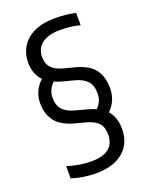

<svg xmlns="http://www.w3.org/2000/svg" viewBox="-142 -824 714 910"><g transform="rotate(-20 214.5 -369.0)"><path d="M182.5 9.5Q151 9.5 120.2 4.5Q89.5 -0.5 60.5 -9.5V-71Q93.5 -61 123.2 -56.2Q153 -51.5 182 -51.5Q220.5 -51.5 246.8 -62Q273 -72.5 286 -93.2Q299 -114 299 -143Q299 -182.5 280.5 -202.2Q262 -222 225.5 -232.5L166.5 -248Q103 -265.5 74.8 -301.2Q46.5 -337 46.5 -393.5Q46.5 -431.5 63.8 -461.8Q81 -492 109.5 -512L155 -479Q133 -463 121.8 -442.2Q110.5 -421.5 110.5 -397Q110.5 -360 129.2 -338.5Q148 -317 187 -306L246 -290Q315 -271.5 342.5 -236.5Q370 -201.5 370 -147Q370 -74 320.5 -32.2Q271 9.5 182.5 9.5ZM318.5 -225.5 274 -262.5Q296.5 -279 307.5 -299Q318.5 -319 318.5 -345Q318.5 -385 298.8 -406.8Q279 -428.5 240.5 -439L181 -454.5Q116 -472 87.5 -506.5Q59 -541 59 -593.5Q59 -638.5 80.8 -673.5Q102.5 -708.5 144.8 -728.5Q187 -748.5 249 -748.5Q279 -748.5 304.2 -745.8Q329.5 -743 353.5 -737.5V-675.5Q326.5 -682.5 302.8 -685Q279 -687.5 253 -687.5Q209.5 -687.5 182.2 -675.2Q155 -663 142.5 -642.5Q130 -622 130 -597.5Q130 -562.5 147.5 -542.8Q165 -523 201.5 -512.5L261 -497Q328 -479 355.2 -442.5Q382.5 -406 382.5 -348.5Q382.5 -307 365.2 -276.5Q348 -246 318.5 -225.5Z"/></g></svg>

Font: Encode Sans SC Condensed
Style: Regular
Weight: 400
Width: 3
Designer: Multiple Designers
Foundry: Impallari Type
Version: Version 3.002